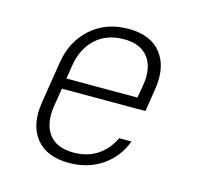

<svg xmlns="http://www.w3.org/2000/svg" viewBox="-88 -652 776 755"><g transform="rotate(15 300.0 -275.0)"><path d="M255 10Q163 10 120 -44.5Q77 -99 91 -190L118 -360Q132 -451 193.5 -505.5Q255 -560 346 -560Q437 -560 479.5 -505.5Q522 -451 508 -360L493 -265H153L141 -190Q130 -118 161 -76Q192 -34 262 -34Q318 -34 358.5 -61Q399 -88 421 -135H471Q446 -68 389 -29Q332 10 255 10ZM160 -308H449L458 -360Q470 -432 439 -474Q408 -516 339 -516Q269 -516 224 -474.5Q179 -433 168 -360Z"/></g></svg>

Font: NKDuy Mono Thin
Style: Italic
Weight: 100
Italic angle: -9°
Monospace: yes
Designer: NKDuy
Foundry: NKDuy
Version: Version 2.251; ttfautohint (v1.8.4.7-5d5b)